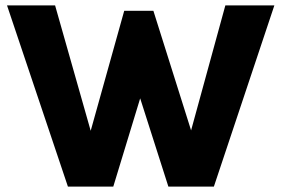

<svg xmlns="http://www.w3.org/2000/svg" viewBox="-20 -691 1042 711"><path d="M6 -671H184L334.5 -141H297.5L440 -651H548L705 -153H672.5L814.5 -671H996L772 0H603.5L495.5 -338H502.5L399.5 0H231.5Z"/></svg>

Font: Karla ExtraBold
Style: Regular
Weight: 800
Designer: Jonathan Pinhorn
Version: Version 2.001